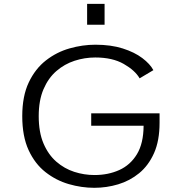

<svg xmlns="http://www.w3.org/2000/svg" viewBox="-20 -930 915 962"><path d="M416.5 -910.5H504V-806H416.5ZM452.5 11Q388.5 11 324.8 -7.5Q261 -26 208 -67.5Q155 -109 123.2 -178Q91.5 -247 91.5 -348Q91.5 -448 124 -516.8Q156.5 -585.5 210 -627.2Q263.5 -669 328.5 -687.5Q393.5 -706 458 -706Q536 -706 595 -687.2Q654 -668.5 693 -639Q732 -609.5 748.5 -578.5L679.5 -537.5Q657 -577 600.2 -609.5Q543.5 -642 457.5 -642Q404 -642 353.5 -625.5Q303 -609 262.5 -574Q222 -539 198 -483Q174 -427 174 -348Q174 -267.5 198 -211.2Q222 -155 262.2 -120Q302.5 -85 352 -69Q401.5 -53 453.5 -53Q522 -53 577.5 -78Q633 -103 666 -157.2Q699 -211.5 699.5 -300H437V-362H779.5V-315Q779.5 -225 751.8 -162.8Q724 -100.5 677.2 -62.2Q630.5 -24 572.2 -6.5Q514 11 452.5 11Z"/></svg>

Font: Trispace SemiExpanded Light
Style: Regular
Weight: 300
Width: 6
Designer: Tyler Finck
Foundry: Etcetera Type Company
Version: Version 1.210; ttfautohint (v1.8.3)